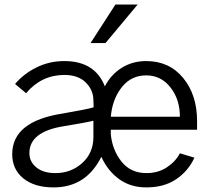

<svg xmlns="http://www.w3.org/2000/svg" viewBox="-20 -814 936 852"><path d="M34.2 0ZM34.2 -129.9Q34.2 -276.4 259.8 -310.5Q377 -331.1 395.5 -337.9Q395.5 -341.8 395 -353.5Q394.5 -365.2 394.5 -368.2Q394.5 -414.1 360.8 -447.8Q327.1 -481.4 265.6 -481.4Q164.1 -481.4 95.7 -400.4L46.9 -441.4Q85.9 -487.3 142.6 -515.1Q199.2 -543 265.6 -543Q401.4 -543 445.3 -430.7Q471.7 -482.4 519.5 -512.7Q567.4 -543 628.9 -543Q731.4 -543 793 -467.8Q854.5 -392.6 854.5 -277.3V-238.3H471.7V-217.8Q478.5 -148.4 519 -97.2Q559.6 -45.9 629.9 -45.9Q681.6 -45.9 720.2 -71.3Q758.8 -96.7 778.3 -133.8L842.8 -114.3Q815.4 -54.7 761.7 -18.6Q708 17.6 628.9 17.6Q559.6 17.6 508.8 -19Q458 -55.7 429.7 -118.2Q362.3 17.6 217.8 17.6Q132.8 17.6 83.5 -22.5Q34.2 -62.5 34.2 -129.9ZM110.4 -134.8Q110.4 -96.7 141.1 -71.3Q171.9 -45.9 225.6 -45.9Q295.9 -45.9 345.2 -90.8Q394.5 -135.7 394.5 -206.1V-278.3Q359.4 -269.5 262.7 -253.9Q110.4 -229.5 110.4 -134.8ZM471.7 -295.9H778.3Q778.3 -373 736.3 -426.3Q694.3 -479.5 628.9 -479.5Q564.5 -479.5 523.9 -431.2Q483.4 -382.8 473.6 -312.5ZM381.8 -623 492.2 -793.9H590.8L448.2 -623Z"/></svg>

Font: Batunionen A1
Style: Regular
Weight: 400
Designer: HanYang I&C Co.,Ltd.
Foundry: HanYang I&C Co.,Ltd.
Version: Version 2.50; ttfautohint (v1.6)